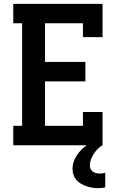

<svg xmlns="http://www.w3.org/2000/svg" viewBox="-20 -755 640 998"><path d="M49 0V-101H95V-634H49V-735H513V-562H411V-634H214V-433H424V-332H214V-101H411V-173H513V0ZM490 223Q475 223 459.5 220.5Q444 218 429.5 213Q415 208 401 200Q387 192 377 180.5Q367 169 362 154Q357 139 357 123Q357 93 371.5 66Q386 39 408 18.5Q430 -2 457 -16Q484 -30 513 -38V0Q499 8 487.5 19.5Q476 31 467.5 44.5Q459 58 453 73Q447 88 447 104Q447 114 451 123Q455 132 463 137.5Q471 143 480.5 145Q490 147 500 147Q507 147 514 146Q521 145 527 143V219Q518 221 509 222Q500 223 490 223Z"/></svg>

Font: Iosevka Etoile
Style: Bold
Weight: 700
Designer: Belleve Invis
Foundry: Belleve Invis
Version: Version 28.1.0; ttfautohint (v1.8.4)